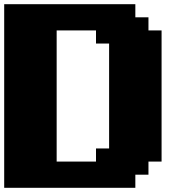

<svg xmlns="http://www.w3.org/2000/svg" viewBox="-20 -895 915 915"><path d="M0 0H625V-62.5H687.5V-125H750V-750H687.5V-812.5H625V-875H0ZM437.5 -125H250V-750H437.5V-687.5H500V-187.5H437.5Z"/></svg>

Font: Faithful 32x
Style: Bold
Weight: 400
Foundry: Faithful Resource Pack
Version: Version 1.0; January 27, 2023